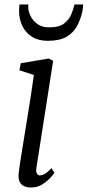

<svg xmlns="http://www.w3.org/2000/svg" viewBox="-20 -826 390 856"><path d="M118.5 10Q101.5 10 88.2 4.2Q75 -1.5 68.2 -14.5Q61.5 -27.5 63 -49.5Q64.5 -68 70.2 -104.8Q76 -141.5 83.8 -189.5Q91.5 -237.5 100.2 -290.5Q109 -343.5 117 -395.5Q125 -447.5 131 -492L66.5 -512.5L72.5 -544L196.5 -565L217 -555L142.5 -79Q139.5 -60.5 144.8 -52.2Q150 -44 157 -44Q168 -44 180.2 -51Q192.5 -58 209.5 -76.5L222.5 -55.5Q218 -48 203.8 -32.5Q189.5 -17 167.8 -3.5Q146 10 118.5 10ZM192.5 -644Q151.5 -644 123 -661.8Q94.5 -679.5 79.8 -709.8Q65 -740 65 -778Q65 -790 66 -797Q67 -804 67 -806H106Q106 -802.5 106 -798.8Q106 -795 106 -791Q106 -777 115.5 -756.2Q125 -735.5 145.5 -719.8Q166 -704 199 -704Q244 -704 266.5 -721.8Q289 -739.5 298.5 -763.8Q308 -788 312 -806H350.5Q350.5 -802.5 350 -794.2Q349.5 -786 347.5 -776.5Q340 -741 324 -710.8Q308 -680.5 277 -662.2Q246 -644 192.5 -644Z"/></svg>

Font: Merriweather 20pt Light
Style: Italic
Weight: 300
Italic angle: -7.8°
Version: Version 2.101